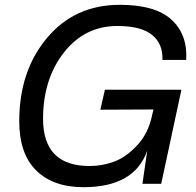

<svg xmlns="http://www.w3.org/2000/svg" viewBox="-20 -764 815 798"><path d="M159 -270Q159 -74 352 -74Q405 -74 455 -92.5Q505 -111 551.5 -161.5Q598 -212 613 -289L618 -309L397 -308L416 -391H734L650 0H572L592 -138Q539 14 327 14Q201 14 130.5 -55.5Q60 -125 60 -260Q60 -469 175.5 -606.5Q291 -744 478 -744Q625 -744 692.5 -682.5Q760 -621 754 -515H655Q658 -581 612.5 -618.5Q567 -656 468 -656Q332 -656 245.5 -545.5Q159 -435 159 -270Z"/></svg>

Font: Nacelle
Style: Italic
Weight: 400
Italic angle: -12°
Designer: Sora Sagano
Foundry: Sora Sagano
Version: Version 1.000;FEAKit 1.0